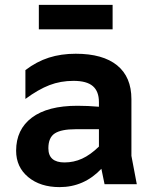

<svg xmlns="http://www.w3.org/2000/svg" viewBox="-20 -754 620 786"><path d="M408 0 395 -63Q324 12 224 12Q145 12 95.5 -29Q46 -70 46 -137Q46 -224 110.5 -272.5Q175 -321 297 -321Q341 -321 385 -317V-336Q385 -380 360 -401.5Q335 -423 281 -423Q228 -423 182.5 -405.5Q137 -388 84 -349V-467Q130 -502 180 -518Q230 -534 290 -534Q401 -534 459.5 -486.5Q518 -439 518 -348V-116L540 0ZM244 -89Q282 -89 316 -104.5Q350 -120 385 -154V-225H289Q231 -225 204.5 -208Q178 -191 178 -147Q178 -89 244 -89ZM441 -734V-634H139V-734Z"/></svg>

Font: AmikoBold
Style: Bold
Weight: 700
Designer: Pablo Impallari, Rodrigo Fuenzalida, Andres Torresi
Foundry: Impallari Type
Version: Version 1.000; ttfautohint (v1.3)